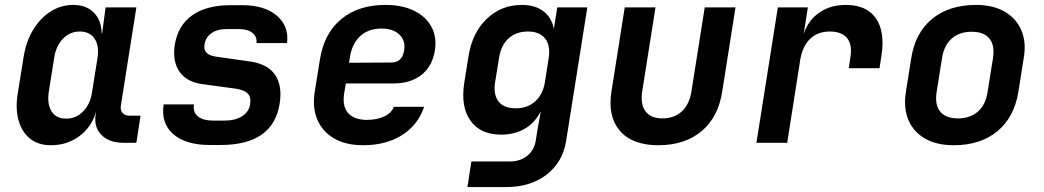

<svg xmlns="http://www.w3.org/2000/svg" viewBox="-20 -580 4240 780"><path d="M187 10Q136 10 102.5 -16.5Q69 -43 55.5 -90.5Q42 -138 52 -200L76 -349Q86 -412 115 -459.5Q144 -507 186 -533.5Q228 -560 278 -560Q330 -560 361 -529Q392 -498 393 -445H395L409 -550H534L471 -151Q468 -132 478 -121Q488 -110 506 -110H551L534 0H481Q423 0 391.5 -32.5Q360 -65 369 -117L370 -126Q353 -65 303 -27.5Q253 10 187 10ZM249 -98Q289 -98 318 -127.5Q347 -157 354 -206L376 -344Q384 -393 364.5 -422.5Q345 -452 304 -452Q264 -452 235.5 -422.5Q207 -393 200 -344L178 -206Q171 -157 189.5 -127.5Q208 -98 249 -98Z M832 9Q734 9 683.5 -35.5Q633 -80 645 -156H768Q763 -124 784 -107Q805 -90 847 -90H891Q935 -90 963 -107.5Q991 -125 996 -156Q1001 -186 986 -200.5Q971 -215 936 -220L803 -238Q738 -247 709 -289Q680 -331 690 -398Q703 -477 761 -518Q819 -559 918 -559H964Q1055 -559 1105 -516Q1155 -473 1146 -405H1022Q1025 -431 1005.5 -446.5Q986 -462 949 -462H903Q863 -462 839.5 -445.5Q816 -429 811 -401Q807 -376 821 -364Q835 -352 864 -349L990 -331Q1065 -322 1096.5 -277.5Q1128 -233 1116 -158Q1089 9 876 9Z M1455 10Q1385 10 1337.5 -17.5Q1290 -45 1269 -94.5Q1248 -144 1259 -210L1280 -340Q1297 -445 1366.5 -502.5Q1436 -560 1546 -560Q1613 -560 1661 -537Q1709 -514 1732 -472.5Q1755 -431 1747 -377Q1737 -311 1692.5 -276Q1648 -241 1579 -241H1385L1379 -206Q1369 -150 1393.5 -121.5Q1418 -93 1471 -93Q1510 -93 1540 -106.5Q1570 -120 1580 -146H1703Q1678 -72 1613 -31Q1548 10 1455 10ZM1398 -325 1571 -326Q1590 -326 1603.5 -337Q1617 -348 1622 -376Q1628 -415 1602.5 -439.5Q1577 -464 1530 -464Q1476 -464 1442.5 -432.5Q1409 -401 1401 -344Z M1879 180 1895 76H2050Q2094 76 2122.5 52.5Q2151 29 2157 -11L2162 -44L2177 -128Q2154 -82 2112.5 -57.5Q2071 -33 2016 -33Q1932 -33 1891.5 -89.5Q1851 -146 1866 -243L1883 -350Q1898 -446 1957 -503Q2016 -560 2100 -560Q2154 -560 2187.5 -534.5Q2221 -509 2230 -463L2244 -550H2366L2280 -8Q2266 79 2200.5 129.5Q2135 180 2036 180ZM2076 -140Q2123 -140 2154.5 -168.5Q2186 -197 2194 -248L2209 -344Q2217 -395 2194.5 -423.5Q2172 -452 2125 -452Q2077 -452 2046.5 -424.5Q2016 -397 2008 -348L1991 -244Q1984 -195 2005.5 -167.5Q2027 -140 2076 -140Z M2654 10Q2549 10 2498.5 -48.5Q2448 -107 2464 -208L2518 -550H2643L2589 -209Q2581 -156 2602.5 -127.5Q2624 -99 2671 -99Q2719 -99 2750 -127.5Q2781 -156 2789 -209L2843 -550H2968L2914 -208Q2898 -104 2830 -47Q2762 10 2654 10Z M3053 0 3140 -550H3262L3245 -442Q3263 -497 3308 -528.5Q3353 -560 3416 -560Q3500 -560 3538 -506Q3576 -452 3561 -355L3553 -303H3428L3435 -349Q3443 -399 3421 -425.5Q3399 -452 3351 -452Q3302 -452 3271 -422Q3240 -392 3231 -337L3178 0Z M3854 10Q3785 10 3738 -17Q3691 -44 3670.5 -92.5Q3650 -141 3660 -206L3682 -344Q3698 -447 3767 -503.5Q3836 -560 3945 -560Q4014 -560 4061 -533Q4108 -506 4129 -457.5Q4150 -409 4139 -345L4117 -206Q4100 -103 4031.5 -46.5Q3963 10 3854 10ZM3872 -99Q3921 -99 3952.5 -126.5Q3984 -154 3992 -206L4014 -344Q4022 -396 3999.5 -423.5Q3977 -451 3927 -451Q3878 -451 3846.5 -423.5Q3815 -396 3807 -344L3785 -206Q3777 -154 3799.5 -126.5Q3822 -99 3872 -99Z"/></svg>

Font: JetBrains Mono NL
Style: Bold Italic
Weight: 700
Italic angle: -9°
Designer: Philipp Nurullin, Konstantin Bulenkov
Foundry: JetBrains
Version: Version 2.304; ttfautohint (v1.8.4.7-5d5b)